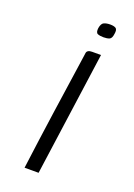

<svg xmlns="http://www.w3.org/2000/svg" viewBox="-116 -620 468 669"><g transform="rotate(20 118.0 -285.5)"><path d="M64 0Q78 -108 93.5 -216.5Q109 -325 125 -434Q126 -443 127 -448.5Q128 -454 133 -457Q138 -460 147 -460H180L116 0ZM167 -521Q153 -521 145 -524.5Q137 -528 139 -545Q142 -563 151.5 -567Q161 -571 174 -571Q188 -571 195 -566.5Q202 -562 199 -545Q197 -528 188.5 -524.5Q180 -521 167 -521Z"/></g></svg>

Font: Genos Light
Style: Italic
Weight: 300
Italic angle: -8°
Designer: Robert E. Leuschke
Foundry: Robert E. Leuschke
Version: Version 1.010